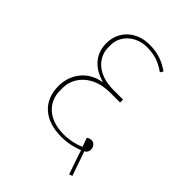

<svg xmlns="http://www.w3.org/2000/svg" viewBox="-213 -807 962 962"><g transform="rotate(45 268.0 -325.5)"><path d="M450 47 467 41 428 -72 422 -88C434 -95 440 -104 440 -117C440 -138 427 -154 409 -154C398 -154 389 -150 383 -145L400 -98C379 -88 337 -75 289 -75C180 -75 121 -138 121 -216V-238C121 -311 183 -388 306 -388H376V-409H307C198 -409 139 -470 139 -542V-560C139 -624 197 -680 275 -680C329 -680 368 -666 410 -636L420 -652C374 -684 332 -698 275 -698C185 -698 118 -638 117 -552C116 -475 162 -423 241 -400V-398C160 -386 99 -320 99 -228C99 -124 168 -58 289 -58C338 -58 376 -69 407 -81L412 -64Z"/></g></svg>

Font: IBM Plex Devanagari Thin
Style: Regular
Weight: 100
Designer: Mike Abbink, Paul van der Laan, Pieter van Rosmalen, Erin McLaughlin
Foundry: Bold Monday
Version: Version 1.0